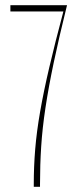

<svg xmlns="http://www.w3.org/2000/svg" viewBox="-20 -719 308 739"><path d="M110 -10Q110 -78 115.5 -145Q121 -212 134.5 -289.5Q148 -367 170 -461Q192 -555 224 -675H20V-699H238L237 -695Q207 -574 187 -479Q167 -384 155 -304.5Q143 -225 138.5 -154.5Q134 -84 134 -10V0H110Z"/></svg>

Font: Moniqa Thin Display
Style: Regular
Weight: 100
Designer: Rajesh Rajput
Foundry: Rajesh Rajput
Version: Version 1.000